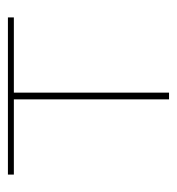

<svg xmlns="http://www.w3.org/2000/svg" viewBox="-1 -446 447 485"><g transform="rotate(-90 222.5 -203.5)"><path d="M421 -407V-392H231V0H214V-392H24V-407Z"/></g></svg>

Font: EauTestText Thin
Style: Italic
Weight: 250
Italic angle: -12°
Designer: Christian Thalmann (Catharsis Fonts)
Version: Version 0.001;PS 000.001;hotconv 1.0.88;makeotf.lib2.5.64775